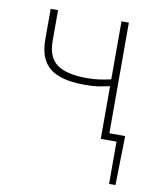

<svg xmlns="http://www.w3.org/2000/svg" viewBox="-76 -538 628 769"><g transform="rotate(10 238.0 -153.0)"><path d="M420 172V0H376V-28H450V-12L446 172ZM356 0V-214Q326 -208 307.5 -205Q289 -202 254 -202Q191 -202 149.5 -217.5Q108 -233 88 -266.5Q68 -300 68 -353V-478H98V-353Q98 -286 137 -258Q176 -230 258 -230Q285 -230 307 -233Q329 -236 356 -242V-478H386V0Z"/></g></svg>

Font: Source Sans 3 Variable
Style: Regular
Weight: 200
Designer: Paul D. Hunt
Foundry: Adobe Systems Incorporated
Version: Version 3.026